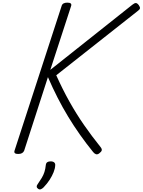

<svg xmlns="http://www.w3.org/2000/svg" viewBox="-20 -1149 1080 1454"><path d="M118 17Q100 17 93 11Q86 5 90 -8L447 -1105Q454 -1129 490 -1129Q526 -1129 519 -1105L361 -620L982 -1113Q998 -1126 1008.5 -1126Q1019 -1126 1031 -1110Q1041 -1096 1040 -1086.5Q1039 -1077 1022 -1065L406 -579Q454 -472 506.5 -378.5Q559 -285 617 -201.5Q675 -118 741 -36Q753 -21 750.5 -10.5Q748 0 732 12Q718 23 706 18.5Q694 14 685 2Q633 -62 586 -128.5Q539 -195 496.5 -265Q454 -335 416 -409.5Q378 -484 343 -565L163 -8Q158 4 147 10.5Q136 17 118 17ZM269 281Q259 274 258 265Q257 256 265 246Q283 220 296 198.5Q309 177 316.5 153.5Q324 130 327 100Q329 85 338.5 79Q348 73 363 73Q382 73 391 81.5Q400 90 398 105Q397 127 386 155Q375 183 356 212.5Q337 242 310 270Q300 280 289.5 284Q279 288 269 281Z"/></svg>

Font: Playwrite CU Light
Style: Regular
Weight: 300
Designer: Veronika Burian, José Scaglione
Foundry: TypeTogether
Version: Version 1.002